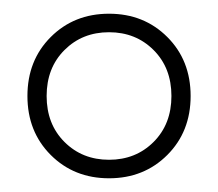

<svg xmlns="http://www.w3.org/2000/svg" viewBox="-20 -720 318 280"><path d="M74 -647Q48 -621 48 -580Q48 -539 74 -513Q100 -487 139 -487Q178 -487 204 -513Q230 -539 230 -580Q230 -621 204 -647Q178 -673 139 -673Q100 -673 74 -647ZM54 -494Q20 -528 20 -580Q20 -632 54 -666Q88 -700 139 -700Q190 -700 224 -666Q258 -632 258 -580Q258 -528 224 -494Q190 -460 139 -460Q88 -460 54 -494Z"/></svg>

Font: Renner* Light
Style: Light
Weight: 300
Version: Version 003.000 ; ttfautohint (v0.97) -l 8 -r 50 -G 200 -x 1